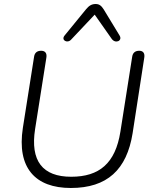

<svg xmlns="http://www.w3.org/2000/svg" viewBox="-20 -929 764 957"><path d="M333 8C514 8 612 -83 641 -265L699 -641C703 -664 693 -676 674 -676C654 -676 642 -666 639 -647L580 -272C555 -115 475 -48 335 -48C192 -48 130 -127 155 -286L211 -641C215 -664 205 -676 185 -676C165 -676 153 -666 150 -647L94 -292C63 -92 156 8 333 8ZM334 -731 452 -856 537 -735C556 -709 592 -726 576 -752L497 -882C486 -899 476 -909 457 -909C437 -909 424 -901 409 -883L302 -752C283 -729 315 -711 334 -731Z"/></svg>

Font: SN Pro Light
Style: Italic
Weight: 300
Italic angle: -8.99998°
Designer: Tobias Whetton
Foundry: Supernotes
Version: Version 1.001;Glyphs 3.2 (3249)